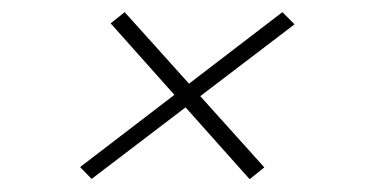

<svg xmlns="http://www.w3.org/2000/svg" viewBox="-20 -414 606 308"><path d="M127 -127 108.5 -146 433 -394.5 452.5 -375ZM404 -145.5 380.5 -126.5 157.5 -376.5 180 -394.5Z"/></svg>

Font: Epilogue ExtraLight
Style: Italic
Weight: 250
Italic angle: -12°
Designer: Tyler Finck
Foundry: Etcetera Type Co
Version: Version 2.112